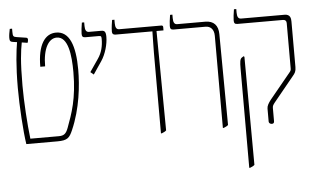

<svg xmlns="http://www.w3.org/2000/svg" viewBox="-57 -738 1743 1069"><g transform="rotate(-5 814.5 -203.5)"><path d="M69 0H243C300 0 311 -14 329 -55C380 -171 393 -300 393 -388C393 -523 362 -604 288 -604C225 -604 184 -544 184 -422H211C211 -522 244 -576 289 -576C353 -576 365 -471 365 -377C365 -227 334 -146 306 -70C294 -38 282 -28 253 -28H94C84 -110 76 -237 76 -326C76 -461 84 -518 93 -566L125 -561C127 -566 129 -572 129 -578C129 -584 127 -589 120 -590L68 -598C49 -601 46 -604 46 -629V-647H33C29 -628 26 -611 26 -597C26 -580 30 -575 45 -573L67 -570C59 -524 49 -441 49 -315C49 -213 58 -71 69 0Z M477 -353 525 -424C550 -461 565 -516 565 -556C565 -586 557 -592 539 -592H471C456 -592 449 -603 449 -627V-647H436C432 -625 429 -597 429 -585C429 -571 433 -564 448 -564H525C537 -564 538 -559 538 -546C538 -508 530 -471 507 -438L459 -368Z M821 6H826C836 2 845 -2 851 -8L846 -564H885V-583C885 -589 881 -592 875 -592H640C625 -592 618 -603 618 -627V-647H605C603 -635 598 -606 598 -582C598 -570 604 -564 617 -564H823V-563C823 -530 821 -502 821 -444Z M1167 6H1172C1182 2 1191 -2 1197 -8L1193 -516C1193 -565 1168 -592 1121 -592H964C949 -592 942 -603 942 -627V-647H929C925 -625 922 -597 922 -585C922 -571 926 -564 941 -564H1120C1146 -564 1167 -547 1167 -509Z M1441 7C1451 7 1454 1 1454 -7V-80C1454 -93 1458 -98 1468 -111L1580 -248C1592 -262 1599 -272 1599 -297V-551C1599 -569 1596 -592 1564 -592H1321C1306 -592 1299 -603 1299 -627V-647H1286C1282 -625 1279 -597 1279 -585C1279 -571 1283 -564 1298 -564H1553C1565 -564 1572 -557 1572 -545V-291C1572 -282 1570 -277 1562 -268L1447 -128C1433 -110 1424 -95 1424 -80V-7C1424 1 1432 7 1441 7ZM1294 240H1299C1309 236 1318 232 1324 226L1321 -378L1317 -382L1306 -375C1296 -368 1294 -352 1294 -314Z"/></g></svg>

Font: Noto Serif Hebrew ExtraCondensed Thin
Style: Regular
Weight: 100
Width: 2
Designer: Monotype Design Team
Foundry: Monotype Imaging Inc.
Version: Version 2.004